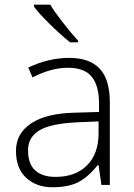

<svg xmlns="http://www.w3.org/2000/svg" viewBox="-20 -786 570 816"><path d="M215.8 -34.2Q300.8 -34.2 349.6 -83Q398.4 -131.8 398.9 -217.8V-270L306.2 -266.1Q194.3 -260.7 146.5 -231.4Q98.6 -202.1 99.1 -145.5Q99.6 -88.9 129.9 -61.5Q160.2 -34.2 215.8 -34.2ZM299.8 -307.1 400.9 -310.1V-345.2Q400.9 -420.9 370.1 -459.5Q339.8 -498 268.6 -498Q197.3 -498 118.2 -457L100.1 -499Q187.5 -540 273.9 -540Q360.4 -540 403.3 -494.6Q446.3 -449.2 446.8 -353V0H411.1L398.9 -84H395Q354.5 -33.2 312.5 -11.7Q270.5 9.8 202.6 9.8Q134.8 9.8 91.3 -30.3Q47.9 -70.3 47.9 -144.5Q47.9 -218.8 112.3 -261.7Q176.8 -304.7 299.8 -307.1ZM311.5 -606H277.8Q230.5 -644.5 185.5 -689.5Q140.6 -734.4 124.5 -757.8V-766.1H193.8Q207 -742.7 242.2 -696.8Q277.3 -650.9 311.5 -613.8Z"/></svg>

Font: OpenSans-Light
Style: Regular
Weight: 300
Foundry: Ascender Corporation
Version: Version 1.10